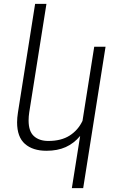

<svg xmlns="http://www.w3.org/2000/svg" viewBox="-20 -770 622 993"><path d="M351.6 203.1 394.5 -66.9Q362.3 -28.3 319.8 -9.3Q277.3 9.8 220.2 9.8Q149.4 9.8 108.9 -25.9Q68.4 -61.5 68.4 -137.2Q68.4 -160.2 72.8 -188L161.6 -750H220.2L131.3 -189.5Q127.9 -167.5 127.9 -147Q127.9 -90.8 155.5 -65.9Q183.1 -41 230 -41Q296.4 -41 340.1 -68.8Q383.8 -96.7 406.7 -145L467.3 -528.3H525.9L410.2 203.1Z"/></svg>

Font: Mardoto Light
Style: Italic
Weight: 300
Italic angle: -12°
Designer: Christian Robertson, Vahan Hovhannisyan
Foundry: Google
Version: Version 1.000